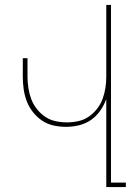

<svg xmlns="http://www.w3.org/2000/svg" viewBox="-20 -755 540 775"><path d="M409 0V-355Q400 -330 384.5 -308Q369 -286 347.5 -271Q326 -256 299.5 -249.5Q273 -243 247 -243Q221 -243 196 -248.5Q171 -254 150 -268Q129 -282 113 -302.5Q97 -323 88 -346.5Q79 -370 75.5 -395.5Q72 -421 72 -446V-520H91V-446Q91 -423 94.5 -400Q98 -377 106 -355.5Q114 -334 128.5 -315.5Q143 -297 162 -284Q181 -271 204 -266Q227 -261 250 -261Q273 -261 296 -266Q319 -271 338 -284Q357 -297 371.5 -315.5Q386 -334 394 -355.5Q402 -377 405.5 -400Q409 -423 409 -446V-735H428V-18H488V0Z"/></svg>

Font: Iosevka Term Curly Thin
Style: Regular
Weight: 100
Designer: Belleve Invis
Foundry: Belleve Invis
Version: Version 32.3.0